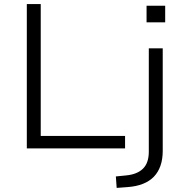

<svg xmlns="http://www.w3.org/2000/svg" viewBox="-20 -725 906 938"><path d="M111 0V-705H179V-61H591V0ZM696 -616V-697H787V-616ZM550 193 546 137 596 132Q650 127 678.5 99Q707 71 707 16V-489H775V12Q775 53 764 84.5Q753 116 732 138Q711 160 678.5 173Q646 186 603 189Z"/></svg>

Font: Nunito Sans 10pt SemiExpanded Light
Style: Regular
Weight: 300
Width: 6
Designer: Vernon Adams
Foundry: Vernon Adams
Version: Version 3.101;gftools[0.9.27]